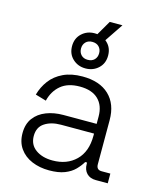

<svg xmlns="http://www.w3.org/2000/svg" viewBox="-121 -894 816 993"><g transform="rotate(15 287.0 -397.5)"><path d="M237 14Q186 14 144.5 -3.5Q103 -21 79 -55Q55 -89 55 -137Q55 -186 79 -218Q103 -250 144 -266Q185 -282 235 -282H413V-321Q413 -380 379 -413Q345 -446 280 -446Q216 -446 178.5 -414.5Q141 -383 128 -330L70 -347Q82 -390 108 -424.5Q134 -459 177 -479.5Q220 -500 280 -500Q372 -500 422.5 -452Q473 -404 473 -318V-82Q473 -52 501 -52H548V0H484Q453 0 435 -18.5Q417 -37 417 -69V-76H407Q394 -54 373.5 -33Q353 -12 320 1Q287 14 237 14ZM241 -40Q318 -40 365.5 -86.5Q413 -133 413 -218V-230H236Q184 -230 149.5 -207.5Q115 -185 115 -138Q115 -91 150.5 -65.5Q186 -40 241 -40ZM278 -699 342 -809H410L336 -699ZM282 -544Q242 -544 214 -570Q186 -596 186 -638Q186 -680 214 -706Q242 -732 282 -732Q323 -732 351 -706Q379 -680 379 -638Q379 -596 351 -570Q323 -544 282 -544ZM282 -590Q305 -590 318 -603.5Q331 -617 331 -638Q331 -659 318 -672.5Q305 -686 282 -686Q260 -686 247 -672.5Q234 -659 234 -638Q234 -617 247 -603.5Q260 -590 282 -590Z"/></g></svg>

Font: Space Grotesk Light Light
Style: Regular
Weight: 300
Version: Version 2.000